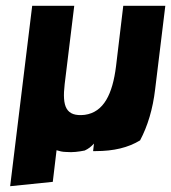

<svg xmlns="http://www.w3.org/2000/svg" viewBox="-20 -503 590 662"><path d="M236 -483H91L15 139L162 124L175 15C185 18 195 21 209 21C230 23 252 20 272 16C285 10 294 3 304 -8L301 18H310C372 18 422 6 463 -19C489 -68 507 -127 515 -196L550 -483H405L380 -274C368 -179 338 -116 272 -107C207 -100 194 -136 203 -213Z"/></svg>

Font: Bluebird
Style: SfBdNrwObl
Weight: 700
Designer: Jasper
Foundry: Cannot Into Space Fonts
Version: Version 0.98